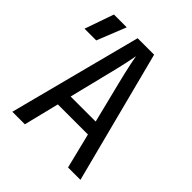

<svg xmlns="http://www.w3.org/2000/svg" viewBox="-199 -864 997 997"><g transform="rotate(45 300.0 -365.0)"><path d="M50 0 240 -730H361L550 0H459L411 -194H190L142 0ZM208 -270H392L336 -495Q320 -559 311 -602Q302 -645 300 -658Q298 -645 289 -602Q280 -559 264 -496ZM10 -570 66 -730H160L96 -570Z"/></g></svg>

Font: Liga JetBrainsMono Nerd Font
Style: Regular
Weight: 400
Designer: Philipp Nurullin, Konstantin Bulenkov
Foundry: JetBrains
Version: Version 2.225; ttfautohint (v1.8.3)